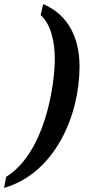

<svg xmlns="http://www.w3.org/2000/svg" viewBox="-63 -782 418 939"><path d="M-33 83 -43 137C204 66 326 -215 326 -457C326 -592 274 -709 148 -762L136 -708C187 -663 205 -574 205 -495C205 -364 157 -35 -33 83Z"/></svg>

Font: Noto Serif Condensed SemiBold
Style: Italic
Weight: 600
Width: 3
Italic angle: -12°
Designer: Monotype Design Team
Foundry: Monotype Imaging Inc.
Version: Version 2.014